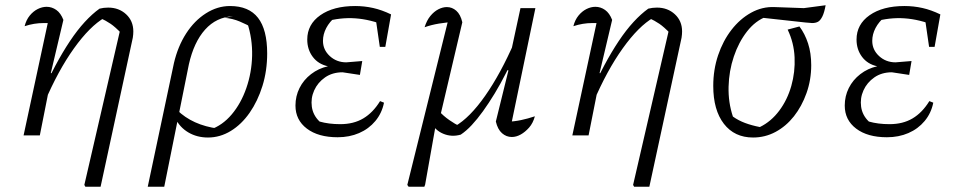

<svg xmlns="http://www.w3.org/2000/svg" viewBox="-20 -517 3658 733"><path d="M302 189 441 -413 443 -390Q420 -414 402.5 -426Q385 -438 361 -449L380 -450Q323 -417 262.5 -332.5Q202 -248 150 -126L138 -154Q164 -215 191.5 -266.5Q219 -318 247 -360Q275 -402 303.5 -433Q332 -464 360 -484Q368 -486 376 -487Q384 -488 393 -488Q434 -488 461.5 -462.5Q489 -437 489 -397Q489 -392 488.5 -385.5Q488 -379 487 -373L364 196H306ZM70 0 169 -460 180 -429Q172 -429 164 -429Q156 -429 147 -429Q128 -429 110 -426Q92 -423 74 -417Q80 -441 93.5 -457.5Q107 -474 124 -482.5Q141 -491 158 -491Q178 -491 195 -479Q212 -467 222 -441L174 -238L179 -237L132 0Z M544 196 644 -276Q659 -340 690.5 -389Q722 -438 766 -466Q810 -494 858 -494Q930 -494 965 -449Q1000 -404 1000 -313Q1000 -247 982 -189Q964 -131 933 -86.5Q902 -42 861 -17Q820 8 774 8Q732 8 699 -11.5Q666 -31 649 -66L656 -97Q715 -39 813 -26L782 -22Q829 -38 864.5 -80Q900 -122 920.5 -181Q941 -240 942.5 -304.5Q944 -369 924 -430L948 -409Q921 -424 895 -435Q869 -446 838 -449L870 -455Q806 -452 763 -404Q720 -356 701 -271L607 196Z M1269 7Q1195 7 1151.5 -26Q1108 -59 1108 -114Q1108 -150 1123.5 -181Q1139 -212 1167.5 -234Q1196 -256 1232 -264Q1195 -272 1174 -300Q1153 -328 1153 -366Q1153 -424 1203 -459Q1253 -494 1336 -494Q1371 -494 1404.5 -486.5Q1438 -479 1473 -462L1455 -418Q1394 -443 1336.5 -447Q1279 -451 1220 -434L1262 -454Q1238 -434 1225.5 -410Q1213 -386 1213 -361Q1213 -327 1239 -303Q1265 -279 1302 -279L1363 -284L1354 -231L1288 -241Q1249 -241 1221 -221.5Q1193 -202 1179.5 -172Q1166 -142 1170.5 -109.5Q1175 -77 1200 -53Q1235 -43 1279 -43Q1330 -43 1367 -65Q1404 -87 1431 -131L1446 -125Q1438 -85 1413 -55Q1388 -25 1351 -9Q1314 7 1269 7ZM1430 -338 1412 -462H1473L1451 -338Z M1654 -95Q1673 -74 1695.5 -58.5Q1718 -43 1735 -35H1717Q1773 -67 1832 -151Q1891 -235 1945 -359L1957 -332Q1935 -284 1913 -240.5Q1891 -197 1868.5 -160Q1846 -123 1824 -92.5Q1802 -62 1781 -39.5Q1760 -17 1739 -3Q1704 7 1672 -6.5Q1640 -20 1627 -50ZM1873 -53 1921 -248 1916 -250 1967 -486H2024L1928 -24L1914 -52Q1943 -53 1969 -58.5Q1995 -64 2022 -73Q2015 -47 2000 -30Q1985 -13 1968 -3.5Q1951 6 1934 6Q1913 6 1896.5 -8.5Q1880 -23 1873 -53ZM1600 196H1540L1535 189L1696 -460L1721 -434Q1686 -432 1656 -427Q1626 -422 1601 -413Q1609 -439 1623 -456Q1637 -473 1653.5 -481.5Q1670 -490 1686 -490Q1706 -490 1722 -476Q1738 -462 1745 -432L1656 -54H1646L1603 188Z M2397 189 2536 -413 2538 -390Q2515 -414 2497.5 -426Q2480 -438 2456 -449L2475 -450Q2418 -417 2357.5 -332.5Q2297 -248 2245 -126L2233 -154Q2259 -215 2286.5 -266.5Q2314 -318 2342 -360Q2370 -402 2398.5 -433Q2427 -464 2455 -484Q2463 -486 2471 -487Q2479 -488 2488 -488Q2529 -488 2556.5 -462.5Q2584 -437 2584 -397Q2584 -392 2583.5 -385.5Q2583 -379 2582 -373L2459 196H2401ZM2165 0 2264 -460 2275 -429Q2267 -429 2259 -429Q2251 -429 2242 -429Q2223 -429 2205 -426Q2187 -423 2169 -417Q2175 -441 2188.5 -457.5Q2202 -474 2219 -482.5Q2236 -491 2253 -491Q2273 -491 2290 -479Q2307 -467 2317 -441L2269 -238L2274 -237L2227 0Z M2855 8Q2784 8 2743.5 -44.5Q2703 -97 2703 -189Q2703 -251 2721.5 -306Q2740 -361 2772.5 -403Q2805 -445 2847.5 -468.5Q2890 -492 2937 -490L3049 -486L3132 -497Q3127 -469 3119.5 -454Q3112 -439 3103 -434Q3094 -429 3080 -429Q3075 -429 3069 -430Q3063 -431 3056 -431L2865 -452L2907 -454Q2864 -438 2832 -397Q2800 -356 2781.5 -301Q2763 -246 2761.5 -186Q2760 -126 2778 -72Q2799 -57 2824.5 -47.5Q2850 -38 2881 -32Q2924 -53 2955 -94.5Q2986 -136 3001 -189Q3016 -242 3013.5 -298Q3011 -354 2987 -404L3032 -416Q3053 -388 3065 -351Q3077 -314 3077 -268Q3077 -212 3059 -161.5Q3041 -111 3011 -73Q2981 -35 2941 -13.5Q2901 8 2855 8Z M3366 7Q3292 7 3248.5 -26Q3205 -59 3205 -114Q3205 -150 3220.5 -181Q3236 -212 3264.5 -234Q3293 -256 3329 -264Q3292 -272 3271 -300Q3250 -328 3250 -366Q3250 -424 3300 -459Q3350 -494 3433 -494Q3468 -494 3501.5 -486.5Q3535 -479 3570 -462L3552 -418Q3491 -443 3433.5 -447Q3376 -451 3317 -434L3359 -454Q3335 -434 3322.5 -410Q3310 -386 3310 -361Q3310 -327 3336 -303Q3362 -279 3399 -279L3460 -284L3451 -231L3385 -241Q3346 -241 3318 -221.5Q3290 -202 3276.5 -172Q3263 -142 3267.5 -109.5Q3272 -77 3297 -53Q3332 -43 3376 -43Q3427 -43 3464 -65Q3501 -87 3528 -131L3543 -125Q3535 -85 3510 -55Q3485 -25 3448 -9Q3411 7 3366 7ZM3527 -338 3509 -462H3570L3548 -338Z"/></svg>

Font: Piazzolla 8pt ExtraLight
Style: Italic
Weight: 250
Italic angle: -11.3°
Designer: Juan Pablo del Peral
Foundry: Huerta Tipografica
Version: Version 2.001